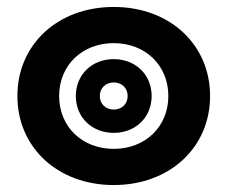

<svg xmlns="http://www.w3.org/2000/svg" viewBox="-20 -552 654 552"><path d="M307 -20C468 -20 584 -128 584 -276C584 -424 468 -532 307 -532C146 -532 30 -424 30 -276C30 -128 146 -20 307 -20ZM307 -124C216 -124 150 -188 150 -276C150 -364 216 -428 307 -428C398 -428 464 -364 464 -276C464 -188 398 -124 307 -124ZM307 -170C370 -170 416 -215 416 -276C416 -337 370 -382 307 -382C244 -382 198 -337 198 -276C198 -215 244 -170 307 -170ZM307 -237C284 -237 267 -253 267 -276C267 -299 284 -315 307 -315C330 -315 347 -299 347 -276C347 -253 330 -237 307 -237Z"/></svg>

Font: LINE Seed Sans TH Heavy
Style: Regular
Weight: 900
Designer: Dalton Maag Ltd | Thai characters by Cadson Demak Co.,Ltd.
Foundry: Dalton Maag Ltd
Version: Version 1.003